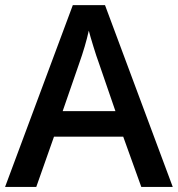

<svg xmlns="http://www.w3.org/2000/svg" viewBox="-20 -737 701 757"><path d="M537.1 0 465.8 -198.2H192.9L123 0H0L267.1 -716.8H394L661.1 0ZM435.1 -298.8 368.2 -493.2Q360.8 -512.7 347.9 -554.7Q335 -596.7 330.1 -616.2Q316.9 -556.2 291.5 -484.9L227.1 -298.8Z"/></svg>

Font: Open Sans Semibold
Style: Regular
Weight: 600
Foundry: Ascender Corporation
Version: Version 1.10